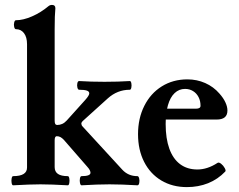

<svg xmlns="http://www.w3.org/2000/svg" viewBox="-20 -746 968 777"><path d="M33.2 -33.2Q89.4 -33.2 89.4 -67.9V-566.9Q89.4 -595.7 77.1 -611.8Q64.9 -627.9 44.4 -627.9Q39.6 -627.9 37.4 -637Q35.2 -646 37.4 -655Q39.6 -664.1 44.4 -664.1Q73.7 -664.1 109.6 -679.7Q145.5 -695.3 176.3 -721.2Q179.2 -723.6 182.9 -724.9Q186.5 -726.1 190.4 -726.1Q204.1 -726.1 204.1 -712.9Q201.2 -685.1 201.2 -627.9V-257.8Q201.2 -248.5 203.6 -244.4Q206.1 -240.2 211.4 -240.2Q222.2 -240.2 231.9 -244.6Q241.7 -249 250.5 -258.8L325.2 -341.8Q333.5 -351.1 337.4 -357.7Q341.3 -364.3 341.3 -368.2Q341.3 -376 331.3 -379.4Q321.3 -382.8 300.3 -382.8Q295.4 -382.8 293.2 -391.6Q291 -400.4 293 -409.2Q294.9 -418 300.3 -418Q347.2 -415 402.8 -415Q458.5 -415 505.4 -418Q509.8 -418 511.5 -409.2Q513.2 -400.4 511.5 -391.6Q509.8 -382.8 505.4 -382.8Q480 -382.8 457.8 -374Q435.5 -365.2 416.5 -348.1L314.5 -255.9Q312 -253.4 310.8 -251.2Q309.6 -249 309.1 -247.1Q309.1 -243.7 310.3 -240.2Q311.5 -236.8 314.5 -233.9L475.1 -59.1Q486.8 -46.4 502 -39.8Q517.1 -33.2 536.1 -33.2Q541 -33.2 543.2 -23.9Q545.4 -14.6 543.5 -5.4Q541.5 3.9 536.1 3.9Q501 2 475.8 1Q450.7 0 423.3 0Q396 0 370.6 1Q345.2 2 310.1 3.9Q305.7 3.9 303.7 -5.4Q301.8 -14.6 303.5 -23.9Q305.2 -33.2 310.1 -33.2Q328.1 -33.2 337.2 -36.6Q346.2 -40 346.2 -46.9Q346.2 -51.3 343.3 -57.4Q340.3 -63.5 333.5 -70.8L238.3 -180.2Q231.4 -187.5 224.6 -191.2Q217.8 -194.8 209.5 -194.8Q205.6 -194.8 203.4 -190.7Q201.2 -186.5 201.2 -178.2V-69.8Q201.2 -51.3 214.4 -42.2Q227.5 -33.2 254.4 -33.2Q258.8 -33.2 260.5 -23.9Q262.2 -14.6 260.5 -5.4Q258.8 3.9 254.4 3.9Q218.3 2 193.1 1Q168 0 144 0Q120.1 0 95 1Q69.8 2 33.2 3.9Q28.8 3.9 27.1 -5.4Q25.4 -14.6 27.1 -23.9Q28.8 -33.2 33.2 -33.2Z M538.6 -203.1Q538.6 -267.1 564 -317.6Q589.4 -368.2 634.8 -396.5Q680.2 -424.8 738.3 -424.8Q776.9 -424.8 810.5 -409.9Q844.2 -395 868.2 -367.2Q884.3 -349.1 892.3 -331.5Q900.4 -314 900.4 -298.8Q900.4 -280.3 889.4 -271.2Q878.4 -262.2 856.4 -262.2H615.7V-306.2H773.4Q791.5 -306.2 791.5 -317.9Q791.5 -337.9 783.4 -353.3Q775.4 -368.7 761.2 -377.4Q747.1 -386.2 729 -386.2Q704.6 -386.2 686.8 -369.4Q668.9 -352.5 659.7 -320.6Q650.4 -288.6 650.4 -244.1Q650.4 -185.5 665.3 -144.3Q680.2 -103 709 -81.5Q737.8 -60.1 778.8 -60.1Q798.8 -60.1 819.1 -66.7Q839.4 -73.2 860.4 -86.9Q865.7 -90.3 874.8 -83.3Q883.8 -76.2 889.4 -65.9Q895 -55.7 891.6 -51.8Q861.8 -20.5 822.3 -4.6Q782.7 11.2 736.3 11.2Q677.7 11.2 632.8 -15.6Q587.9 -42.5 563.2 -91.1Q538.6 -139.6 538.6 -203.1Z"/></svg>

Font: Junicode Two Beta VF
Style: Regular
Weight: 400
Designer: Peter S. Baker
Foundry: Briery Creek Software
Version: Version 1.031 beta; ttfautohint (v1.8.1.43-b0c9)